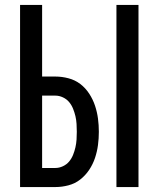

<svg xmlns="http://www.w3.org/2000/svg" viewBox="-20 -755 640 775"><path d="M450 0V-735H539V0ZM61 0V-735H150V-446H204Q230 -446 256.5 -439Q283 -432 304 -416Q325 -400 340 -377Q355 -354 363.5 -328.5Q372 -303 375.5 -276.5Q379 -250 379 -223Q379 -196 375.5 -169.5Q372 -143 363.5 -117.5Q355 -92 340 -69.5Q325 -47 304 -30.5Q283 -14 256.5 -7Q230 0 204 0ZM150 -77H204Q219 -77 234 -84Q249 -91 259 -103Q269 -115 275 -130Q281 -145 284.5 -160.5Q288 -176 289 -191.5Q290 -207 290 -223Q290 -239 289 -255Q288 -271 284.5 -286Q281 -301 275 -316Q269 -331 259 -343Q249 -355 234 -362Q219 -369 204 -369H150Z"/></svg>

Font: Iosevka Medium Extended
Style: Regular
Weight: 500
Width: 7
Monospace: yes
Designer: Belleve Invis
Foundry: Belleve Invis
Version: Version 32.5.0; ttfautohint (v1.8.4)